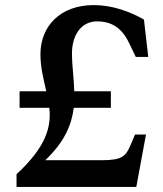

<svg xmlns="http://www.w3.org/2000/svg" viewBox="-20 -735 640 755"><path d="M263 -525C263 -595 298 -651 362 -651C408 -651 452 -634 483 -575C494 -554 503 -533 514 -511H563L546 -658C492 -689 422 -715 349 -715C215 -715 139 -630 139 -522C139 -468 152 -421 162 -376H57V-311H174C182 -236 162 -158 45 -50V0H516L554 -206H511L494 -166C475 -121 461 -105 381 -105H158C235 -178 262 -246 270 -311H416V-376H272C271 -426 263 -475 263 -525Z"/></svg>

Font: LT Superior Serif Semibold
Style: Regular
Weight: 600
Designer: Daniel Lyons
Foundry: LyonsType
Version: Version 2.120;FEAKit 1.0